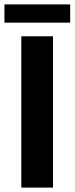

<svg xmlns="http://www.w3.org/2000/svg" viewBox="-30 -853 339 873"><path d="M210.9 0H66.9V-688H210.9ZM-9.8 -750V-833H289.1V-750Z"/></svg>

Font: Libra Sans Modern
Style: Bold
Weight: 700
Foundry: Stefan Peev, Context Ltd
Version: Version 1.000